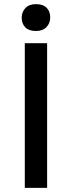

<svg xmlns="http://www.w3.org/2000/svg" viewBox="-20 -909 348 929"><path d="M100 -700H154H208V0H100ZM85 -824Q85 -851 103 -870Q121 -889 154 -889Q188 -889 205.5 -871.5Q223 -854 223 -824Q223 -797 205 -778Q187 -759 154 -759Q120 -759 102.5 -776.5Q85 -794 85 -824Z"/></svg>

Font: Easer Grotesk Variable
Style: Regular
Weight: 400
Designer: Boardeaser, Bonnie Shaver-Troup, Thomas Jockin
Foundry: Lexend
Version: Version 1.001;Glyphs 3.1.2 (3151)